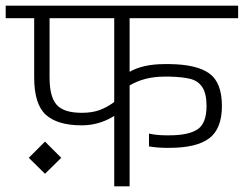

<svg xmlns="http://www.w3.org/2000/svg" viewBox="-30 -654 856 674"><path d="M0 0ZM425 -590V-402Q473 -429 547 -429H565Q661 -428 705 -396Q749 -364 749 -282Q749 -202 704.5 -168.5Q660 -135 565 -135H553Q538 -135 521 -136.5Q504 -138 493 -140V-185Q520 -179 553 -179H565Q632 -179 663.5 -200Q695 -221 695 -282Q695 -325 680.5 -347.5Q666 -370 638.5 -377Q611 -384 565 -385H547Q477 -385 425 -354V0H371V-247Q318 -214 257 -214Q172 -214 131 -251Q90 -288 90 -382V-590H-10V-634H806V-590ZM371 -296V-590H144V-382Q144 -314 169 -286Q194 -258 257 -258Q294 -258 320.5 -268Q347 -278 371 -296ZM71 -100 128 -157 185 -100 128 -44Z"/></svg>

Font: Biryani UltraLight
Style: Regular
Weight: 250
Designer: Dan Reynolds and Mathieu Réguer
Foundry: Dan Reynolds and Mathieu Réguer
Version: Version 1.003; ttfautohint (v1.1) -l 5 -r 5 -G 72 -x 0 -D la